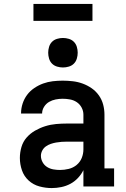

<svg xmlns="http://www.w3.org/2000/svg" viewBox="-20 -948 640 976"><path d="M243 8Q211 8 180 -0.5Q149 -9 125.5 -30.5Q102 -52 91.5 -82.5Q81 -113 81 -145Q81 -173 89 -200.5Q97 -228 115.5 -249Q134 -270 158.5 -284Q183 -298 210 -306.5Q237 -315 265 -317.5Q293 -320 321 -320H404V-365Q404 -384 395 -401Q386 -418 370.5 -428.5Q355 -439 336 -442.5Q317 -446 299 -446Q281 -446 263 -442.5Q245 -439 229.5 -430Q214 -421 204 -405Q194 -389 194 -371Q194 -371 194 -371Q194 -371 194 -371H87Q87 -371 87 -371.5Q87 -372 87 -372Q87 -397 95 -421.5Q103 -446 118 -466Q133 -486 154.5 -500.5Q176 -515 199.5 -523.5Q223 -532 248 -535Q273 -538 299 -538Q324 -538 350 -535Q376 -532 400.5 -523Q425 -514 446.5 -499Q468 -484 483 -462.5Q498 -441 504.5 -416Q511 -391 511 -365V-92H560V0H404V-83Q393 -61 376 -43Q359 -25 337.5 -13.5Q316 -2 291.5 3Q267 8 243 8ZM285 -84Q307 -84 329.5 -89.5Q352 -95 369.5 -109.5Q387 -124 395.5 -145Q404 -166 404 -189V-228H321Q307 -228 293 -227Q279 -226 265 -223.5Q251 -221 238 -216.5Q225 -212 213.5 -204Q202 -196 195 -183Q188 -170 188 -156Q188 -139 196.5 -123.5Q205 -108 219.5 -99Q234 -90 251 -87Q268 -84 285 -84ZM300 -605Q285 -605 270 -609.5Q255 -614 244.5 -624.5Q234 -635 229.5 -650Q225 -665 225 -680Q225 -695 229.5 -710Q234 -725 244.5 -735.5Q255 -746 270 -750.5Q285 -755 300 -755Q315 -755 330 -750.5Q345 -746 355.5 -735.5Q366 -725 370.5 -710Q375 -695 375 -680Q375 -665 370.5 -650Q366 -635 355.5 -624.5Q345 -614 330 -609.5Q315 -605 300 -605ZM150 -842V-928H450V-842Z"/></svg>

Font: Iosevka Curly Slab SmBdEx
Style: Regular
Weight: 600
Width: 7
Monospace: yes
Designer: Belleve Invis
Foundry: Belleve Invis
Version: Version 11.1.0; ttfautohint (v1.8.3)